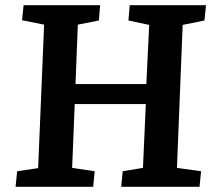

<svg xmlns="http://www.w3.org/2000/svg" viewBox="-20 -720 825 740"><path d="M542 -319H268L258 -73L345 -60L339 0H40L46 -60L127 -72L150 -625L65 -642L71 -700H366L361 -641L280 -625L271 -396H544L555 -624L475 -641L480 -700H774L768 -641L684 -624L662 -73L755 -60L749 0H447L453 -60L531 -73Z"/></svg>

Font: Literata 12pt SemiBold
Style: Italic
Weight: 600
Italic angle: -2°
Designer: Latin by Veronika Burian and Jose Scaglione. Greek by Irene Vlachou. Cyrillic by Vera Evstafieva
Foundry: TypeTogether
Version: Version 3.002